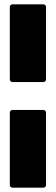

<svg xmlns="http://www.w3.org/2000/svg" viewBox="-20 -780 256 880"><path d="M25 -416V-748Q25 -753 28.5 -756.5Q32 -760 37 -760H179Q184 -760 187.5 -756.5Q191 -753 191 -748V-416Q191 -411 187.5 -407.5Q184 -404 179 -404H37Q32 -404 28.5 -407.5Q25 -411 25 -416ZM25 -264Q25 -269 28.5 -272.5Q32 -276 37 -276H179Q184 -276 187.5 -272.5Q191 -269 191 -264V68Q191 73 187.5 76.5Q184 80 179 80H37Q32 80 28.5 76.5Q25 73 25 68Z"/></svg>

Font: Barlow GEO ExtraBold
Style: Regular
Weight: 800
Designer: Jeremy Tribby
Foundry: Tribby Type
Version: Version 1.408